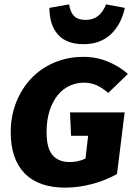

<svg xmlns="http://www.w3.org/2000/svg" viewBox="-20 -842 630 878"><path d="M279 16Q156 16 92.5 -49.5Q29 -115 29 -237Q29 -311 54 -374Q79 -437 123 -483.5Q167 -530 228.5 -556Q290 -582 362 -582Q422 -582 475 -559.5Q528 -537 565 -504L475 -417Q447 -441 421 -452.5Q395 -464 363 -464Q330 -464 299 -450Q268 -436 244.5 -407.5Q221 -379 207 -336.5Q193 -294 193 -237Q193 -165 220 -133Q247 -101 298 -101Q338 -101 371 -117L383 -221H305L300 -328H550L515 -46Q463 -17 401 -0.5Q339 16 279 16ZM362 -640Q284 -640 245 -684Q206 -728 206 -806L296 -822Q301 -787 318.5 -769Q336 -751 371 -751Q406 -751 428.5 -769Q451 -787 465 -822L551 -806Q534 -729 486 -684.5Q438 -640 362 -640Z"/></svg>

Font: Qjlgwqiwhsfqbnnlvksmvfsycuq
Style: Regular
Weight: 700
Italic angle: -8°
Designer: Carrois Corporate & Edenspiekermann
Foundry: Carrois Corporate GbR & Edenspiekermann AG
Version: Version 2.001